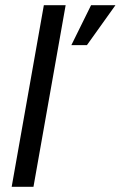

<svg xmlns="http://www.w3.org/2000/svg" viewBox="-20 -720 465 740"><path d="M25 0 149 -700H233L109 0ZM255 -546 331 -700H425L315 -546Z"/></svg>

Font: Rethink Sans
Style: Italic
Weight: 400
Italic angle: -10°
Designer: The Rethink Sans project authors (Hans Thiessen). DM Sans designed by Colophon Foundry.
Foundry: Rethink Communications LLC
Version: Version 1.001